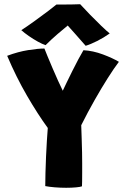

<svg xmlns="http://www.w3.org/2000/svg" viewBox="-20 -892 584 910"><path d="M206.5 -285.5Q160 -349 108.2 -438Q56.5 -527 14 -627.5Q66 -647 113.5 -654.5Q161 -662 190.5 -662Q195 -650 205.5 -624.8Q216 -599.5 229 -569Q242 -538.5 255 -509.8Q268 -481 277.5 -462Q283.5 -475 295.8 -500.5Q308 -526 322.8 -555.5Q337.5 -585 351.8 -611.8Q366 -638.5 375.5 -654Q421 -651.5 467.8 -634Q514.5 -616.5 543.5 -599Q521 -569.5 491 -522.2Q461 -475 428.2 -417.2Q395.5 -359.5 365 -298.5Q366 -268 367.2 -233.5Q368.5 -199 369 -168.5Q369.5 -138 369.5 -119Q369.5 -97 369.5 -73.2Q369.5 -49.5 369.2 -31.8Q369 -14 368.5 -9Q362 -6 340.8 -4Q319.5 -2 293.5 -2Q266.5 -2 239.2 -4.2Q212 -6.5 194.5 -10Q194.5 -36.5 195.5 -73.5Q196.5 -110.5 198.2 -150Q200 -189.5 202.2 -225.2Q204.5 -261 206.5 -285.5ZM360 -872Q379 -851 406.5 -822.8Q434 -794.5 460 -769.5Q486 -744.5 500 -733.5Q472 -713.5 440.8 -697.8Q409.5 -682 386 -675Q363.5 -701 338.5 -729Q313.5 -757 301 -771Q284 -757.5 253 -730.8Q222 -704 196 -678Q180.5 -683 159.2 -694.8Q138 -706.5 116.8 -721.2Q95.5 -736 81 -749Q111 -768.5 146 -793.8Q181 -819 209.2 -840.5Q237.5 -862 247.5 -870.5Q257 -870.5 279.5 -870.5Q302 -870.5 325.2 -871Q348.5 -871.5 360 -872Z"/></svg>

Font: Grandstander ExtraBold
Style: Regular
Weight: 800
Designer: Tyler Finck
Foundry: Etcetera Type Co
Version: Version 1.200; ttfautohint (v1.8.3)